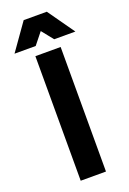

<svg xmlns="http://www.w3.org/2000/svg" viewBox="-184 -957 680 1014"><g transform="rotate(-20 156.0 -450.0)"><path d="M84 -700H226V0H84ZM91 -900H221L327 -750H208L156 -815L104 -750H-15Z"/></g></svg>

Font: Golos UI
Style: Bold
Weight: 700
Designer: A.Korolkova, Vitaly Kuzmin
Foundry: ParaType Ltd
Version: Version 2.000